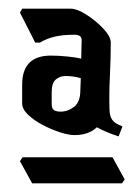

<svg xmlns="http://www.w3.org/2000/svg" viewBox="-20 -646 313 442"><path d="M253 -332Q238 -337 226 -342Q214 -347 203 -353Q195 -345 182 -340Q169 -335 151 -335Q138 -335 118 -341.5Q98 -348 78 -358.5Q58 -369 44.5 -382Q31 -395 31 -408V-451Q31 -518 97 -518Q114 -518 134.5 -516Q155 -514 167 -511Q167 -524 167.5 -535.5Q168 -547 168 -554Q168 -566 151 -566Q124 -566 105.5 -561.5Q87 -557 72 -548H61L26 -617L31 -626H143Q157 -626 178.5 -612.5Q200 -599 217.5 -580.5Q235 -562 235 -548Q235 -512 233 -471.5Q231 -431 232 -396Q232 -379 238.5 -370Q245 -361 262 -355ZM99 -407Q99 -395 105 -392Q111 -389 119 -389Q136 -389 150.5 -400Q165 -411 165 -439Q165 -447 166 -466Q156 -469 147 -470Q138 -471 131 -471Q118 -471 108.5 -463Q99 -455 99 -434ZM261 -224H54L26 -275L32 -284H239L267 -233Z"/></svg>

Font: Jaini Purva
Style: Regular
Weight: 400
Designer: Maithili Shingre, Girish Dalvi (Devanagari), Taresh Vohra (Latin)
Foundry: Ek Type
Version: Version 2.000; ttfautohint (v1.8.4.7-5d5b)